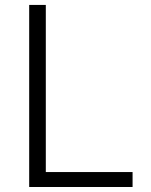

<svg xmlns="http://www.w3.org/2000/svg" viewBox="-20 -747 602 767"><path d="M96.6 0V-727.3H163V-59.7H509.6V0Z"/></svg>

Font: Inter UI Light
Style: Regular
Weight: 300
Designer: Rasmus Andersson
Foundry: rsms
Version: 3.2;8d6f07862